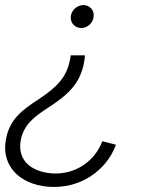

<svg xmlns="http://www.w3.org/2000/svg" viewBox="-48 -546 568 760"><path d="M288 -327H232L230 -315C217 -239 177 -201 102 -151C37 -109 -11 -72 -25 8C-43 109 28 183 141 193C266 204 373 131 411 27L357 13C327 93 248 148 154 140C72 132 21 87 34 10C46 -55 91 -86 143 -120C214 -167 271 -210 286 -306C287 -313 288 -320 288 -327ZM283 -526C258 -526 233 -506 232 -478C231 -455 248 -436 273 -435C298 -435 322 -455 323 -484C324 -507 307 -525 283 -526Z"/></svg>

Font: Fixel Display 20240404 Light
Style: Italic
Weight: 300
Italic angle: -10°
Designer: AlfaBravo + MacPaw
Foundry: Kyrylo Tkachov, Marchela Mozhyna, Serhii Makarenko, Maria Weinstein, Zakhar Kryvoshyya
Version: Version 1.211;Glyphs 3.2 (3225)